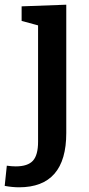

<svg xmlns="http://www.w3.org/2000/svg" viewBox="-73 -556 377 817"><path d="M19 -529 209 -536V10Q209 241 8 241Q-20 241 -53 235L-44 149Q-23 152 -6 152Q45 152 67 128Q89 104 89 47V-448L19 -467Z"/></svg>

Font: Bitter Pro SemiBold
Style: Regular
Weight: 600
Designer: Sol Matas, and Bitter project Authors
Foundry: Sol Matas
Version: Version 1.010